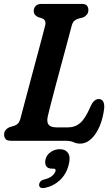

<svg xmlns="http://www.w3.org/2000/svg" viewBox="-20 -720 574 982"><path d="M311 0H36.5Q15.5 0 8.2 -9.2Q1 -18.5 1 -32Q1 -46 9.2 -55.5Q17.5 -65 28.5 -69.5L50.5 -76Q64.5 -80.5 72.5 -89Q80.5 -97.5 85.5 -117.5Q90.5 -137 100.5 -174.2Q110.5 -211.5 123 -258.8Q135.5 -306 149 -356.2Q162.5 -406.5 175 -453Q187.5 -499.5 197 -535.5Q206.5 -571.5 211 -589.5Q217.5 -616.5 197 -625.5L174 -633Q152.5 -643.5 152.5 -663Q152.5 -680 163 -690Q173.5 -700 192.5 -700H398.5Q418 -700 425 -691Q432 -682 432 -668.5Q432 -654.5 424 -645Q416 -635.5 405.5 -631L379 -624Q366.5 -620 358.5 -612Q350.5 -604 345.5 -584Q337.5 -553 323.8 -502Q310 -451 294 -391.8Q278 -332.5 263.2 -276.8Q248.5 -221 237.8 -179.8Q227 -138.5 224 -123.5Q218 -94 229.5 -81.2Q241 -68.5 269.5 -68.5H328Q364 -68.5 390 -90.8Q416 -113 442 -173Q452 -196 462.8 -204.8Q473.5 -213.5 484.5 -213.5Q500.5 -213.5 507.5 -201Q514.5 -188.5 513 -167.5Q507.5 -117 490.2 -75.8Q473 -34.5 447 -10Q421 14.5 389 14.5Q371 14.5 356.2 7.2Q341.5 0 311 0ZM245.5 142.5Q224 142.5 215.8 128.8Q207.5 115 213.5 93Q219.5 70.5 240.5 56.8Q261.5 43 286 43Q314.5 43 328.2 63Q342 83 331 124Q318.5 172 285.8 202Q253 232 211.5 240.5Q193.5 244 186.5 238.8Q179.5 233.5 180 224Q180.5 215.5 186.8 208.2Q193 201 206.5 198Q234 191 247.2 179Q260.5 167 264 155Q267 142.5 253.5 142.5Z"/></svg>

Font: Fraunces 144pt S100 SemiBold
Style: Italic
Weight: 600
Italic angle: -16°
Version: Version 1.000; ttfautohint (v1.8.3)